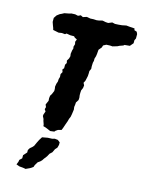

<svg xmlns="http://www.w3.org/2000/svg" viewBox="-138 -762 824 1108"><g transform="rotate(15 274.0 -208.0)"><path d="M208 19 192 12 177 6 163 2 162 -8 155 -28 153 -38 145 -54 146 -64 153 -83 145 -95 149 -108 143 -122 149 -136 154 -147 153 -163 155 -178 162 -189 171 -210V-223L169 -236L172 -254L177 -268L178 -284L182 -297L181 -314L189 -328L184 -342L192 -352V-373L199 -385L196 -399L205 -414L209 -428L207 -442L210 -463L214 -476L212 -486L217 -502L214 -516L220 -531L205 -539L200 -545H177L154 -549L146 -543L127 -545L108 -542L74 -549L71 -560L66 -573L59 -593V-617L71 -635L87 -647L98 -652L111 -659L137 -664L151 -668L173 -669L191 -665L206 -672L220 -665L242 -672L264 -668L283 -669L301 -668L316 -670L335 -675L355 -671L370 -670L392 -679L409 -675L430 -676L451 -678L475 -683L495 -681L525 -679L527 -669L542 -664L548 -651V-625L542 -613V-595L525 -575L494 -572L488 -567L468 -560L456 -554L429 -546L414 -547L392 -546L375 -537L371 -524L356 -506L355 -494L354 -481L352 -467L347 -451V-437L344 -426L343 -404L344 -389L337 -374V-361L336 -344L333 -330L329 -313L322 -300L329 -286L327 -270L320 -254L319 -239V-225L321 -210L320 -196L309 -179L308 -165L306 -151L308 -136L306 -121L304 -107L301 -91L295 -77L291 -62L287 -51L282 -37L276 -19L270 -4L250 1L237 10L232 16ZM127 267 118 265 89 262 70 255 77 238 79 226 93 213V194L112 173V158L120 145L132 135L141 125L150 105L160 85L172 66L205 60L230 59L246 55L264 57L278 68V83L273 101L262 113L252 134L238 147L229 164L215 182L207 194L198 203L185 212L173 232L169 244L151 256Z"/></g></svg>

Font: Winky Rough SemiBold
Style: Italic
Weight: 600
Italic angle: -8.97852°
Designer: Simon Atzbach
Foundry: typofactur
Version: Version 1.206; ttfautohint (v1.8.4.7-5d5b)